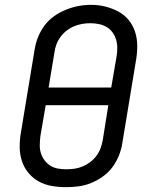

<svg xmlns="http://www.w3.org/2000/svg" viewBox="-20 -766 640 794"><path d="M253 8Q223 8 194 3Q165 -2 140.5 -15.5Q116 -29 98 -50.5Q80 -72 71 -99Q62 -126 61.5 -155.5Q61 -185 66 -215L123 -560Q127 -586 137 -611.5Q147 -637 163.5 -659.5Q180 -682 203 -698.5Q226 -715 252 -725.5Q278 -736 304 -741Q330 -746 357 -746Q387 -746 415 -739Q443 -732 468 -719Q493 -706 511 -684.5Q529 -663 538 -636Q547 -609 547.5 -579.5Q548 -550 543 -520L486 -175Q482 -149 472 -123.5Q462 -98 445.5 -75.5Q429 -53 406 -36.5Q383 -20 357.5 -9.5Q332 1 305.5 4.5Q279 8 253 8ZM440 -404 462 -532Q465 -550 465 -568Q465 -586 460 -602.5Q455 -619 445 -632.5Q435 -646 420.5 -654.5Q406 -663 388.5 -666.5Q371 -670 353 -670Q336 -670 319 -667Q302 -664 285.5 -657Q269 -650 254.5 -638.5Q240 -627 229.5 -612.5Q219 -598 213 -581.5Q207 -565 205 -548L181 -404ZM254 -66Q272 -66 289 -68.5Q306 -71 322.5 -78Q339 -85 353.5 -96Q368 -107 379 -122Q390 -137 396 -153.5Q402 -170 405 -187L428 -331H169L147 -203Q145 -185 144.5 -167Q144 -149 149 -133Q154 -117 164 -103.5Q174 -90 188 -81Q202 -72 219 -69Q236 -66 254 -66Z"/></svg>

Font: Iosevka Curly Slab ExObl
Style: Regular
Weight: 400
Width: 7
Italic angle: -9°
Monospace: yes
Designer: Belleve Invis
Foundry: Belleve Invis
Version: Version 11.1.0; ttfautohint (v1.8.3)